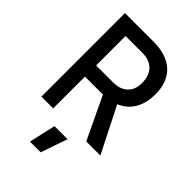

<svg xmlns="http://www.w3.org/2000/svg" viewBox="-271 -793 1127 1127"><g transform="rotate(45 293.0 -229.0)"><path d="M159.2 -263.7V-356.4H306.6Q364.7 -356.4 397.2 -387.2Q429.7 -418 429.7 -473.6Q429.7 -534.7 397.2 -567.6Q364.7 -600.6 306.6 -600.6H161.1L149.4 -693.4H306.6Q414.6 -693.4 473.4 -638.7Q532.2 -584 532.2 -483.4Q532.2 -378.9 473.4 -321.3Q414.6 -263.7 306.6 -263.7ZM68.4 0V-693.4H166V0ZM440.4 0 285.2 -326.2H392.6L557.6 0ZM207.5 234.4 245.1 68.4H353.5L296.4 234.4Z"/></g></svg>

Font: Cascadia Code PL
Style: Regular
Weight: 400
Monospace: yes
Designer: Aaron Bell
Foundry: Saja Typeworks
Version: Version 2102.003